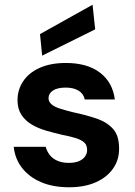

<svg xmlns="http://www.w3.org/2000/svg" viewBox="-20 -779 571 811"><path d="M272 12Q203 12 152.5 -10Q102 -32 72.5 -70.5Q43 -109 38 -159H173Q178 -140 190 -124.5Q202 -109 222.5 -100Q243 -91 270 -91Q297 -91 314 -98.5Q331 -106 339.5 -118.5Q348 -131 348 -145Q348 -166 336 -177Q324 -188 300.5 -195.5Q277 -203 245 -209Q210 -217 175.5 -227Q141 -237 114 -253Q87 -269 70.5 -294Q54 -319 54 -356Q54 -400 78 -436Q102 -472 148 -492.5Q194 -513 258 -513Q349 -513 402.5 -472Q456 -431 465 -359H338Q333 -383 312 -396Q291 -409 258 -409Q222 -409 203.5 -396.5Q185 -384 185 -364Q185 -350 197 -339Q209 -328 232.5 -320.5Q256 -313 288 -305Q345 -293 388.5 -278Q432 -263 457.5 -234.5Q483 -206 483 -153Q484 -105 458 -67.5Q432 -30 384.5 -9Q337 12 272 12ZM158 -544 149 -635 371 -759 382 -655Z"/></svg>

Font: DM Sans 17pt
Style: Bold
Weight: 700
Version: Version 4.004;gftools[0.9.30]